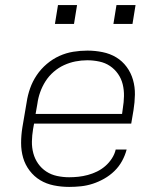

<svg xmlns="http://www.w3.org/2000/svg" viewBox="-20 -727 640 755"><path d="M252 8Q221 8 191.5 2Q162 -4 138 -18.5Q114 -33 96.5 -56Q79 -79 71 -106.5Q63 -134 63 -164.5Q63 -195 68 -226L85 -326Q89 -353 98.5 -380Q108 -407 124.5 -431.5Q141 -456 164 -475.5Q187 -495 213.5 -507Q240 -519 268 -523.5Q296 -528 324 -528Q324 -528 324 -528Q324 -528 324 -528Q354 -528 383.5 -522Q413 -516 437 -501.5Q461 -487 478 -464Q495 -441 503 -413Q511 -385 510.5 -355Q510 -325 505 -294L496 -241H114L110 -219Q106 -195 105.5 -171Q105 -147 111 -124.5Q117 -102 130 -83.5Q143 -65 162 -52.5Q181 -40 204.5 -35Q228 -30 252 -30Q270 -30 288.5 -32Q307 -34 325.5 -39Q344 -44 361.5 -52.5Q379 -61 394 -74Q409 -87 420 -104Q431 -121 435 -139H478Q472 -116 460 -94Q448 -72 430 -54.5Q412 -37 390 -24.5Q368 -12 345 -4.5Q322 3 298.5 5.5Q275 8 252 8ZM460 -279 463 -301Q467 -325 467.5 -349Q468 -373 462.5 -395.5Q457 -418 444 -436.5Q431 -455 412.5 -467.5Q394 -480 370.5 -485Q347 -490 323 -490Q300 -490 277 -485.5Q254 -481 232 -471Q210 -461 191 -444.5Q172 -428 159 -407.5Q146 -387 138 -364.5Q130 -342 127 -319L120 -279ZM426 -633 438 -707H513L501 -633ZM196 -633 208 -707H283L271 -633Z"/></svg>

Font: Iosevka SS04 XLt Ex Obl
Style: Regular
Weight: 200
Width: 7
Italic angle: -9°
Monospace: yes
Designer: Belleve Invis
Foundry: Belleve Invis
Version: Version 19.0.0; ttfautohint (v1.8.4)